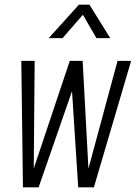

<svg xmlns="http://www.w3.org/2000/svg" viewBox="-20 -800 580 820"><path d="M78 0 71 -540H128L124 -55L116 -56L278 -540H333L359 -56L351 -55L482 -540H540L381 0H314L286 -435H296L145 0ZM188 -637 317 -780H362L451 -637H392L334 -737L247 -637Z"/></svg>

Font: Mohave Light Light
Style: Italic
Weight: 300
Italic angle: -8°
Version: Version 2.003